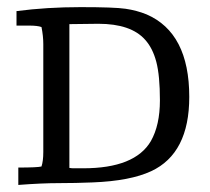

<svg xmlns="http://www.w3.org/2000/svg" viewBox="-20 -516 592 541"><path d="M26.5 -484.7Q112.2 -495.9 207.1 -495.9Q302 -495.9 333.7 -491.3Q365.3 -486.7 392.9 -475.5Q513.3 -423.5 513.3 -242.9Q513.3 -83.7 406.1 -33.7Q346.9 -6.1 240.8 -2Q192.9 0 145.4 0Q98 0 31.6 5.1V-43.9Q85.7 -43.9 96.9 -46.9Q102 -62.2 102 -87.8V-391.8Q102 -414.3 96.9 -439.8Q85.7 -443.9 62.2 -443.9H26.5ZM257.1 -449 175.5 -448V-42.9Q181.6 -41.8 186.7 -41.8H214.3Q360.2 -41.8 405.1 -118.4Q430.6 -163.3 430.6 -233.2Q430.6 -303.1 420.4 -341.8Q410.2 -380.6 388.8 -404.1Q349 -449 257.1 -449Z"/></svg>

Font: Suravaram
Style: Regular
Weight: 400
Designer: Purushoth Kumar Guthula
Foundry: SiliconAndhra, USA.
Version: Version 1.0.4; ttfautohint (v1.2.42-39fb)